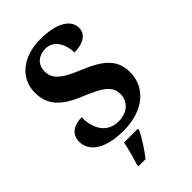

<svg xmlns="http://www.w3.org/2000/svg" viewBox="-277 -821 1139 1139"><g transform="rotate(-45 293.0 -251.5)"><path d="M264 10C430 10 536 -80 536 -209C536 -307 482 -365 345 -421C210 -475 180 -514 180 -571C180 -631 225 -663 279 -663C356 -663 385 -581 385 -525C467 -525 508 -561 508 -608C508 -673 442 -724 295 -724C154 -724 50 -645 50 -523C50 -425 97 -362 237 -305C349 -259 404 -226 404 -158C404 -97 358 -50 280 -50C200 -50 143 -109 143 -223C85 -223 30 -198 30 -130C30 -65 85 10 264 10ZM176 208V221H236C269 178 313 113 331 71V61H215C207 105 189 168 176 208Z"/></g></svg>

Font: Noto Serif NP Hmong
Style: Bold
Weight: 700
Designer: Dalton Maag Ltd
Foundry: Dalton Maag Ltd
Version: Version 1.001